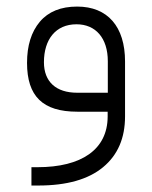

<svg xmlns="http://www.w3.org/2000/svg" viewBox="-20 -345 470 593"><path d="M366.2 -155.3C366.2 -262.7 312.5 -324.7 218.3 -324.7C168 -324.7 129.4 -309.1 103 -277.8C76.7 -246.6 63.5 -204.1 63.5 -150.9C63.5 -47.9 111.8 0 218.8 0H297.9H312.5V14.6V15.6C312 116.7 231.9 171.4 95.7 171.4H77.1V228H98.6C186.5 228 252.9 209 298.3 171.4C343.8 133.8 366.2 81.5 366.2 14.6ZM115.7 -152.8C115.7 -223.1 151.9 -270 216.3 -270C275.4 -270 313 -227.5 313 -155.8V-73.2V-58.6H298.3H218.3C153.3 -58.6 115.7 -92.3 115.7 -152.8Z"/></svg>

Font: Shabnam Thin
Style: Regular
Weight: 100
Foundry: DejaVu fonts team - Redesigned by Saber Rastikerdar - Based on Vazir font
Version: Version 5.0.1